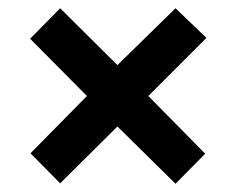

<svg xmlns="http://www.w3.org/2000/svg" viewBox="-20 -652 575 466"><path d="M54 -280 191 -419 53 -558 126 -632 265 -494 406 -632 481 -560 340 -419 478 -279 406 -206 265 -345 126 -207Z"/></svg>

Font: Noto Sans Telugu UI SemiCondensed
Style: Bold
Weight: 700
Width: 4
Designer: Jelle Bosma - Monotype Design Team
Foundry: Monotype Imaging Inc.
Version: Version 2.005; ttfautohint (v1.8.4.7-5d5b)